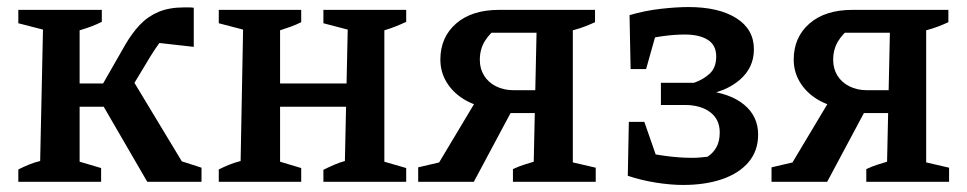

<svg xmlns="http://www.w3.org/2000/svg" viewBox="-20 -516 2746 545"><path d="M32 0V-35Q46 -42 61.5 -48.5Q77 -55 94 -59L102 -432L32 -450V-488H269V-454Q241 -440 206 -430V-57L267 -39V0ZM158 -213V-279H322V-213ZM398 0 257 -243 344 -310 510 -35 487 -61 552 -40V0ZM328 -225 252 -243 335 -388Q354 -421 376.5 -445Q399 -469 429.5 -482Q460 -495 503 -495Q509 -495 516 -495Q523 -495 530 -494V-383L414 -396L458 -423Q447 -414 433.5 -395.5Q420 -377 407 -356Z M898 0V-34Q912 -41 928 -48Q944 -55 959 -59L967 -432L898 -450V-488H1133V-454Q1118 -447 1103 -441Q1088 -435 1071 -430V-57L1133 -39V0ZM601 0V-35Q615 -42 629.5 -48Q644 -54 663 -59L670 -432L601 -450V-488H835V-453Q821 -446 806 -440.5Q791 -435 775 -430V-57L835 -39V0ZM726 -213V-279H1019V-213Z M1436 0V-36Q1453 -44 1467.5 -48.5Q1482 -53 1495 -57L1503 -423H1353L1394 -439Q1370 -422 1356 -399Q1342 -376 1342 -346Q1342 -321 1354 -301.5Q1366 -282 1388 -271Q1410 -260 1437 -260H1559V-195H1422L1367 -209Q1326 -216 1295.5 -235Q1265 -254 1247.5 -283Q1230 -312 1230 -347Q1230 -410 1274.5 -449Q1319 -488 1397 -488H1669V-453Q1656 -447 1640.5 -441Q1625 -435 1606 -430V-55L1671 -40V0ZM1167 0V-41L1274 -66L1205 -19L1342 -248L1434 -204L1325 0Z M1919 9Q1884 9 1842.5 2.5Q1801 -4 1762 -17L1787 -88Q1834 -78 1872 -73Q1910 -68 1944 -68Q1957 -68 1967.5 -69Q1978 -70 1988 -71Q2004 -81 2013.5 -98Q2023 -115 2023 -140Q2023 -177 1996 -197.5Q1969 -218 1924 -218H1856V-281H1950Q1976 -290 1994.5 -307Q2013 -324 2013 -356Q2013 -388 1989 -403Q1965 -418 1924 -418Q1895 -418 1862 -413.5Q1829 -409 1789 -399L1767 -473Q1811 -486 1856 -491Q1901 -496 1934 -496Q2020 -496 2070 -464.5Q2120 -433 2120 -376Q2120 -324 2080 -289.5Q2040 -255 1975 -246L1979 -259Q2052 -252 2092 -219Q2132 -186 2132 -134Q2132 -88 2105 -56Q2078 -24 2030 -7.5Q1982 9 1919 9ZM1863 -15 1762 -17 1765 -170H1809ZM1770 -320 1767 -473H1857L1814 -320Z M2439 0V-36Q2456 -44 2470.5 -48.5Q2485 -53 2498 -57L2506 -423H2356L2397 -439Q2373 -422 2359 -399Q2345 -376 2345 -346Q2345 -321 2357 -301.5Q2369 -282 2391 -271Q2413 -260 2440 -260H2562V-195H2425L2370 -209Q2329 -216 2298.5 -235Q2268 -254 2250.5 -283Q2233 -312 2233 -347Q2233 -410 2277.5 -449Q2322 -488 2400 -488H2672V-453Q2659 -447 2643.5 -441Q2628 -435 2609 -430V-55L2674 -40V0ZM2170 0V-41L2277 -66L2208 -19L2345 -248L2437 -204L2328 0Z"/></svg>

Font: Piazzolla 24pt SemiBold
Style: Regular
Weight: 600
Designer: Juan Pablo del Peral
Foundry: Huerta Tipografica
Version: Version 2.005